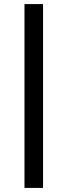

<svg xmlns="http://www.w3.org/2000/svg" viewBox="-20 -815 331 941"><path d="M191 106H100V-795H191Z"/></svg>

Font: Fz Poppins
Style: Regular
Weight: 400
Designer: Ninad Kale (Devanagari), Jonny Pinhorn (Latin)
Foundry: Indian Type Foundry
Version: Vit hóa bi Vntype.Com & FontZin.Com